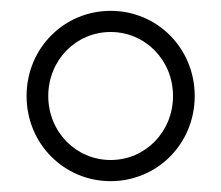

<svg xmlns="http://www.w3.org/2000/svg" viewBox="-20 -828 408 354"><path d="M184 -494C270 -494 339 -563 339 -651C339 -739 270 -808 184 -808C98 -808 29 -739 29 -651C29 -563 98 -494 184 -494ZM184 -533C120 -533 69 -585 69 -651C69 -717 120 -769 184 -769C248 -769 299 -717 299 -651C299 -585 248 -533 184 -533Z"/></svg>

Font: Barlow Condensed Light
Style: Regular
Weight: 300
Width: 3
Designer: Jeremy Tribby
Foundry: Tribby Type
Version: Version 1.422;hotconv 1.0.109;makeotfexe 2.5.65596